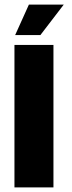

<svg xmlns="http://www.w3.org/2000/svg" viewBox="-20 -817 312 837"><path d="M213 0V-621H43V0ZM258 -797H106L46 -664H156Z"/></svg>

Font: Passion One
Style: Regular
Weight: 400
Designer: Alejandro Lo Celso
Foundry: Fontstage
Version: Version 1.001